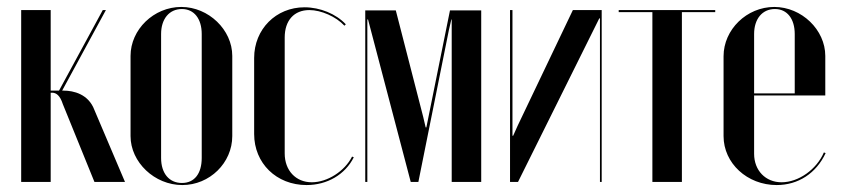

<svg xmlns="http://www.w3.org/2000/svg" viewBox="-20 -524 2426 553"><path d="M252 0H340L252 -207C235 -253 192 -263 163 -263H159L285 -495H276L150 -263H126V-495H41V0H126V-257H130C142 -257 153 -249 161 -224Z M502 -504C423 -504 356 -439 356 -363V-132C356 -57 425 9 505 9C584 9 649 -55 649 -132V-363C649 -438 581 -504 502 -504ZM504 -498C539 -498 561 -470 561 -426V-69C561 -24 540 3 504 3C467 3 444 -25 444 -69V-426C444 -469 467 -498 504 -498Z M712 -357V-138C712 -54 776 9 863 9C922 9 974 -21 999 -71L994 -73C973 -31 923 1 878 1C832 1 800 -33 800 -82V-416C800 -465 827 -495 871 -495C905 -495 948 -476 972 -450L976 -454C948 -484 902 -503 857 -503C775 -503 712 -440 712 -357Z M1366 -494H1276L1208 -157H1206L1199 -187L1120 -494H1032V0H1038V-468H1040L1163 0H1185L1273 -438L1280 -468H1281V0H1366Z M1630 -495 1471 -162 1458 -133H1456V-495H1449V0H1472L1706 -471H1708V0H1713V-495Z M2040 -495H1762V-489H1859V0H1944V-489H2040Z M2064 -362V-132C2064 -54 2132 9 2217 9C2279 9 2331 -25 2358 -83L2353 -85C2332 -36 2280 1 2231 1C2185 1 2152 -33 2152 -81V-249H2357V-363C2357 -438 2289 -504 2210 -504C2131 -504 2064 -439 2064 -362ZM2152 -255V-426C2152 -469 2175 -498 2212 -498C2247 -498 2269 -470 2269 -426V-255Z"/></svg>

Font: Moniqa SemBd Display
Style: Regular
Weight: 600
Designer: Rajesh Rajput
Foundry: Rajesh Rajput
Version: Version 1.000